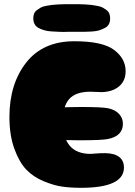

<svg xmlns="http://www.w3.org/2000/svg" viewBox="-20 -897 645 917"><path d="M367 0Q572 0 572 -97Q572 -145 524 -160Q506 -165 484.5 -165.5Q463 -166 440.5 -164Q418 -162 413 -162Q280 -162 280 -317Q280 -390 311 -424.5Q342 -459 412 -459Q419 -459 437 -458Q455 -457 466.5 -457Q478 -457 494.5 -460Q511 -463 524 -469Q580 -495 580 -557Q580 -617 525 -658.5Q470 -700 335 -700Q185 -700 105 -598Q25 -496 25 -338Q25 -251 48.5 -186.5Q72 -122 105.5 -87Q139 -52 188.5 -31.5Q238 -11 278.5 -5.5Q319 0 367 0ZM359 -227Q466 -227 495 -233Q567 -247 567 -306Q567 -333 548.5 -353Q530 -373 496 -380Q466 -386 365 -386Q293 -386 253 -382Q206 -376 184.5 -357Q163 -338 163 -290Q163 -273 171.5 -261.5Q180 -250 196.5 -244Q213 -238 223 -235.5Q233 -233 250 -231Q282 -227 359 -227ZM342 -745Q368 -745 382 -745Q396 -745 418.5 -746.5Q441 -748 453.5 -752Q466 -756 480 -763Q494 -770 500 -781.5Q506 -793 506 -809Q506 -822 502 -832Q498 -842 488.5 -849Q479 -856 470 -861Q461 -866 444 -869Q427 -872 416.5 -873.5Q406 -875 385 -876Q364 -877 354 -877Q344 -877 322 -877Q300 -877 290.5 -877Q281 -877 260 -876Q239 -875 228 -873.5Q217 -872 200.5 -869Q184 -866 175 -861Q166 -856 156.5 -849Q147 -842 143 -832Q139 -822 139 -809Q139 -793 145.5 -781.5Q152 -770 164 -763.5Q176 -757 191.5 -752.5Q207 -748 225.5 -747Q244 -746 263.5 -745Q283 -744 302 -745Q315 -745 322 -745Q329 -745 342 -745Z"/></svg>

Font: Cherry Bomb
Style: Regular
Weight: 400
Designer: satsuyako
Foundry: satsuyako
Version: Version 4.0